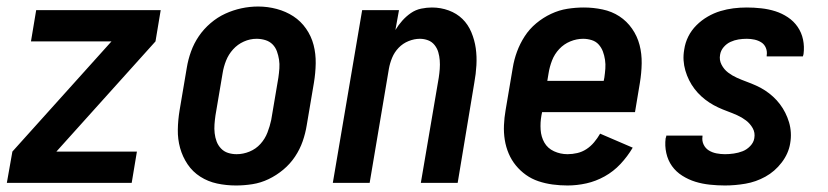

<svg xmlns="http://www.w3.org/2000/svg" viewBox="-20 -561 2540 589"><path d="M1 0 18 -96 322 -434H75L91 -530H473L457 -434L153 -96H400L384 0Z M704 8Q674 8 646 2Q618 -4 594.5 -19Q571 -34 555.5 -57Q540 -80 532.5 -107Q525 -134 525.5 -163.5Q526 -193 531 -223L553 -353Q557 -378 566 -403Q575 -428 590 -450Q605 -472 626 -490Q647 -508 671 -519Q695 -530 720.5 -535.5Q746 -541 772 -541Q801 -541 829 -533.5Q857 -526 880 -511Q903 -496 919 -473Q935 -450 942 -423Q949 -396 948.5 -366.5Q948 -337 943 -307L921 -177Q917 -152 908.5 -127.5Q900 -103 885 -80.5Q870 -58 849 -40.5Q828 -23 804 -11.5Q780 0 754.5 4Q729 8 704 8ZM706 -88Q726 -88 745.5 -96Q765 -104 779 -119.5Q793 -135 800.5 -154.5Q808 -174 812 -193L834 -323Q836 -337 837 -351Q838 -365 836 -378Q834 -391 829.5 -403.5Q825 -416 816 -425Q807 -434 794 -438Q781 -442 767 -442Q747 -442 728 -433.5Q709 -425 695 -409.5Q681 -394 673.5 -375Q666 -356 663 -337L641 -207Q639 -193 638 -179.5Q637 -166 638.5 -152.5Q640 -139 644.5 -127Q649 -115 658 -105.5Q667 -96 679.5 -92Q692 -88 706 -88Z M1001 0 1091 -530H1204L1193 -469Q1202 -484 1214 -497.5Q1226 -511 1240.5 -521Q1255 -531 1272 -534.5Q1289 -538 1305 -538Q1332 -538 1356.5 -529Q1381 -520 1398.5 -503Q1416 -486 1426 -462Q1436 -438 1439.5 -413Q1443 -388 1441.5 -361Q1440 -334 1435 -307L1384 0H1271L1326 -323Q1328 -336 1329 -349.5Q1330 -363 1329 -376Q1328 -389 1324.5 -401Q1321 -413 1313 -423Q1305 -433 1293 -437.5Q1281 -442 1268 -442Q1251 -442 1233.5 -435Q1216 -428 1203 -414.5Q1190 -401 1183 -384Q1176 -367 1173 -350L1114 0Z M1721 8Q1698 8 1675.5 5Q1653 2 1632 -5Q1611 -12 1593.5 -24.5Q1576 -37 1562.5 -53.5Q1549 -70 1540.5 -90Q1532 -110 1528.5 -132Q1525 -154 1526 -177Q1527 -200 1531 -223L1553 -353Q1557 -378 1566 -402.5Q1575 -427 1589.5 -449.5Q1604 -472 1625 -489.5Q1646 -507 1670.5 -518.5Q1695 -530 1720.5 -534Q1746 -538 1771 -538Q1800 -538 1828.5 -532Q1857 -526 1880 -511Q1903 -496 1919 -473Q1935 -450 1942 -423Q1949 -396 1948.5 -366.5Q1948 -337 1943 -307L1928 -217H1643L1641 -207Q1637 -185 1638.5 -163Q1640 -141 1650 -123.5Q1660 -106 1679.5 -97Q1699 -88 1721 -88Q1736 -88 1751 -91.5Q1766 -95 1779 -103.5Q1792 -112 1802.5 -124.5Q1813 -137 1821 -151L1921 -108Q1905 -81 1883.5 -58Q1862 -35 1835 -20Q1808 -5 1779 1.5Q1750 8 1721 8ZM1659 -313H1832L1834 -323Q1836 -337 1837 -350.5Q1838 -364 1836 -377.5Q1834 -391 1829.5 -403Q1825 -415 1816.5 -424.5Q1808 -434 1795 -438Q1782 -442 1769 -442Q1749 -442 1729.5 -434Q1710 -426 1695.5 -410.5Q1681 -395 1673.5 -375.5Q1666 -356 1663 -337Z M2204 8Q2181 8 2157.5 5.5Q2134 3 2113 -3.5Q2092 -10 2073 -22Q2054 -34 2041.5 -51.5Q2029 -69 2024 -91.5Q2019 -114 2022 -137Q2023 -139 2023.5 -141Q2024 -143 2024 -145H2135Q2135 -144 2135 -143.5Q2135 -143 2135 -142Q2133 -129 2138.5 -117.5Q2144 -106 2154.5 -99.5Q2165 -93 2178 -90.5Q2191 -88 2204 -88Q2217 -88 2231 -90Q2245 -92 2258 -97Q2271 -102 2281.5 -113Q2292 -124 2294 -137Q2297 -154 2289 -168Q2281 -182 2268.5 -191.5Q2256 -201 2241.5 -207.5Q2227 -214 2212 -219.5Q2197 -225 2183 -231.5Q2169 -238 2156 -246.5Q2143 -255 2131.5 -265.5Q2120 -276 2110.5 -288.5Q2101 -301 2094 -315Q2087 -329 2082.5 -344.5Q2078 -360 2077 -376Q2076 -392 2079 -409Q2082 -430 2091.5 -449Q2101 -468 2116.5 -483.5Q2132 -499 2151 -510Q2170 -521 2190 -527Q2210 -533 2230 -535.5Q2250 -538 2271 -538Q2293 -538 2315.5 -535.5Q2338 -533 2358.5 -526.5Q2379 -520 2397 -508Q2415 -496 2427 -478.5Q2439 -461 2443.5 -439.5Q2448 -418 2445 -395Q2444 -393 2444 -391.5Q2444 -390 2443 -388H2332Q2332 -389 2332 -389.5Q2332 -390 2332 -391Q2334 -403 2329.5 -414Q2325 -425 2315.5 -431Q2306 -437 2294.5 -439.5Q2283 -442 2271 -442Q2258 -442 2245.5 -440Q2233 -438 2221 -432.5Q2209 -427 2200 -416.5Q2191 -406 2189 -393Q2186 -377 2193.5 -362.5Q2201 -348 2213.5 -338.5Q2226 -329 2240.5 -322.5Q2255 -316 2270 -310.5Q2285 -305 2299.5 -298.5Q2314 -292 2327 -283.5Q2340 -275 2351.5 -264.5Q2363 -254 2372.5 -241.5Q2382 -229 2389 -215Q2396 -201 2400.5 -186Q2405 -171 2406 -154.5Q2407 -138 2404 -121Q2399 -90 2378 -62.5Q2357 -35 2328 -19Q2299 -3 2267 2.5Q2235 8 2204 8Z"/></svg>

Font: iosevka_custom_sans_ss08
Style: Bold Italic
Weight: 700
Italic angle: -10°
Designer: Belleve Invis
Foundry: Belleve Invis
Version: Version 10.3.0; ttfautohint (v1.8.3)